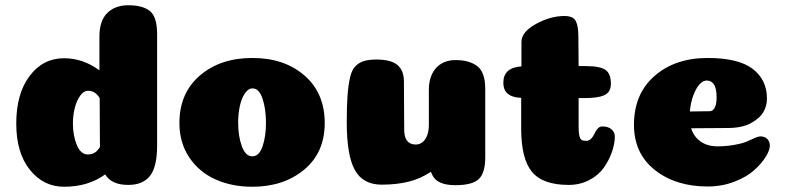

<svg xmlns="http://www.w3.org/2000/svg" viewBox="-20 -705 2992 732"><path d="M579 -150Q579 -69 552 -34.5Q525 0 469 0Q405 0 381 -40Q316 7 224 7Q146 7 94 -57.5Q42 -122 42 -234Q42 -348 93 -415.5Q144 -483 224 -483Q296 -483 359 -437V-565Q359 -626 389 -655.5Q419 -685 469 -685Q524 -685 551.5 -663Q579 -641 579 -574ZM361 -144 360 -331Q343 -359 316 -359Q299 -359 285.5 -340Q272 -321 265 -293Q258 -265 258 -234Q258 -188 273 -152Q288 -116 315 -116Q320 -116 325 -117Q330 -118 334 -119.5Q338 -121 342 -123.5Q346 -126 349 -129Q352 -132 355 -136Q358 -140 361 -144Z M994 -237Q994 -289 981 -328.5Q968 -368 943 -368Q926 -368 913 -348Q900 -328 894 -299Q888 -270 888 -237Q888 -186 902 -147.5Q916 -109 942 -109Q968 -109 981 -147Q994 -185 994 -237ZM942 7Q864 7 801.5 -21Q739 -49 701.5 -105Q664 -161 664 -236Q664 -350 742 -417Q820 -484 942 -484Q1064 -484 1141 -417Q1218 -350 1218 -236Q1218 -123 1139.5 -58Q1061 7 942 7Z M1521 -211Q1521 -154 1565 -154Q1580 -154 1591.5 -163.5Q1603 -173 1609 -190Q1615 -207 1615 -229V-363Q1615 -397 1627 -422.5Q1639 -448 1662 -462Q1685 -476 1716 -476Q1770 -476 1800 -452.5Q1830 -429 1830 -366V-106Q1830 -45 1805 -22Q1780 1 1717 1Q1690 1 1671 -4.5Q1652 -10 1640.5 -21Q1629 -32 1623 -50Q1582 -23 1536.5 -12Q1491 -1 1435 -1Q1364 -1 1333 -56.5Q1302 -112 1302 -239Q1302 -302 1305 -341.5Q1308 -381 1314.5 -409.5Q1321 -438 1334.5 -452Q1348 -466 1366.5 -472Q1385 -478 1415 -478Q1471 -478 1495.5 -457Q1520 -436 1520 -394Z M1967 -214V-332Q1942 -333 1927 -340.5Q1912 -348 1905.5 -360Q1899 -372 1899 -390Q1899 -447 1968 -452V-545Q1968 -583 2023 -613.5Q2078 -644 2132 -644Q2165 -644 2175 -625Q2185 -606 2185 -568L2186 -453H2213Q2268 -453 2288.5 -438.5Q2309 -424 2309 -386Q2309 -370 2303 -359Q2297 -348 2283.5 -342Q2270 -336 2251 -333.5Q2232 -331 2204 -331H2186V-221Q2186 -205 2187.5 -194.5Q2189 -184 2192 -178Q2195 -172 2200.5 -170Q2206 -168 2214 -168Q2226 -168 2234 -176.5Q2242 -185 2246.5 -195.5Q2251 -206 2258.5 -214.5Q2266 -223 2276 -223Q2299 -223 2311.5 -212Q2324 -201 2324 -185Q2324 -158 2313.5 -127Q2303 -96 2283 -67Q2263 -38 2227.5 -19Q2192 0 2148 0Q2049 0 2008 -50Q1967 -100 1967 -214Z M2678 6Q2556 6 2476.5 -57Q2397 -120 2397 -229Q2397 -347 2475.5 -415.5Q2554 -484 2678 -484Q2795 -484 2849.5 -442.5Q2904 -401 2904 -329Q2904 -315 2900.5 -302Q2897 -289 2889.5 -276.5Q2882 -264 2869.5 -253.5Q2857 -243 2841 -234.5Q2825 -226 2803 -221.5Q2781 -217 2756 -217L2615 -216Q2625 -184 2651 -165.5Q2677 -147 2717 -147Q2760 -147 2805 -158Q2824 -163 2846.5 -174Q2869 -185 2879 -185Q2896 -185 2905.5 -175Q2915 -165 2915 -150Q2915 -132 2899 -106.5Q2883 -81 2854.5 -55.5Q2826 -30 2779 -12Q2732 6 2678 6ZM2610 -280Q2679 -281 2685 -281Q2700 -281 2707 -299Q2712 -312 2712 -335Q2712 -398 2674 -398Q2660 -398 2646.5 -383Q2633 -368 2623 -340.5Q2613 -313 2610 -280Z"/></svg>

Font: Coiny 2.0
Style: Regular
Weight: 400
Version: Version 1.001 July 11, 2018